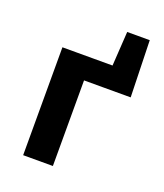

<svg xmlns="http://www.w3.org/2000/svg" viewBox="-109 -630 603 704"><g transform="rotate(20 192.5 -277.5)"><path d="M63 0V-421H179V0ZM123 -334V-421H351L361 -334ZM253 -334 267 -555H355L361 -334Z"/></g></svg>

Font: Ysabeau Office
Style: Bold
Weight: 700
Designer: Christian Thalmann (Catharsis Fonts)
Version: Version 2.001;gftools[0.9.30]; featfreeze: tnum,lnum,ss02